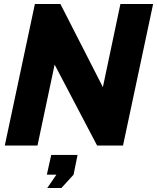

<svg xmlns="http://www.w3.org/2000/svg" viewBox="-20 -730 788 963"><path d="M155 -710H283L496 -293L584 -710H748L597 0H467L254 -406L168 0H4ZM217 213 263 146H215L237 47H369L349 146L288 213Z"/></svg>

Font: Raleway Thin ExtraBold
Style: Italic
Weight: 800
Italic angle: -12°
Version: Version 4.026